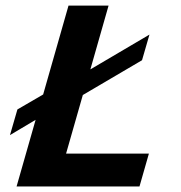

<svg xmlns="http://www.w3.org/2000/svg" viewBox="-20 -675 654 695"><path d="M16.1 -186 43 -278.8 136.2 -333 228 -654.8H373L307.1 -423.8L521 -549.8L494.1 -457L279.8 -331.1L219.2 -119.1H519L484.9 0H40L108.9 -241.2Z"/></svg>

Font: IntelOne Mono Bold
Style: Italic
Weight: 700
Italic angle: -16°
Designer: Fred Shallcrass
Foundry: Frere-Jones Type LLC
Version: Version 1.200;hotconv 1.1.0;makeotfexe 2.6.0;FJTRelease1.2